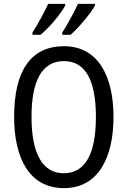

<svg xmlns="http://www.w3.org/2000/svg" viewBox="-20 -963 659 993"><path d="M471 -934V-943H383C368 -909 330 -837 302 -795V-783H345C385 -818 449 -893 471 -934ZM317 -934V-943H229C213 -907 177 -839 148 -795V-783H190C237 -823 295 -891 317 -934ZM567 -358C567 -568 488 -724 311 -724C139 -724 53 -596 53 -359C53 -151 128 10 311 10C488 10 567 -148 567 -358ZM143 -358C143 -546 197 -647 311 -647C422 -647 476 -547 476 -358C476 -168 421 -67 310 -67C199 -67 143 -170 143 -358Z"/></svg>

Font: Noto Sans Malayalam Condensed
Style: Regular
Weight: 400
Width: 3
Designer: Jelle Bosma - Monotype Design Team
Foundry: Monotype Imaging Inc.
Version: Version 2.104